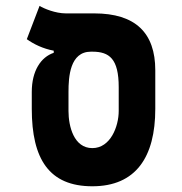

<svg xmlns="http://www.w3.org/2000/svg" viewBox="-20 -632 626 661"><path d="M297.9 9.3C447.8 9.3 514.6 -91.3 514.6 -257.3V-390.1C514.6 -519 446.3 -585.9 304.2 -585.9H206.5C170.9 -585.9 130.9 -602.5 116.2 -611.8L72.3 -497.1C96.2 -480 127.9 -464.4 165 -457.5V-450.2C121.1 -435.5 89.4 -388.7 89.4 -315.4V-257.3C89.4 -84 149.4 9.3 297.9 9.3ZM297.9 -122.1C234.4 -122.1 215.8 -196.8 215.8 -250V-315.4C215.8 -367.7 220.7 -454.1 293 -454.1H297.9C356.4 -454.1 388.7 -429.7 388.7 -332V-250C388.7 -196.8 360.4 -122.1 297.9 -122.1Z"/></svg>

Font: Cascadia Code
Style: Bold
Weight: 700
Monospace: yes
Designer: Aaron Bell
Foundry: Saja Typeworks
Version: Version 2404.023